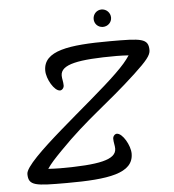

<svg xmlns="http://www.w3.org/2000/svg" viewBox="-54 -811 786 867"><g transform="rotate(-5 339.0 -377.5)"><path d="M203 -142C332 -275 427 -334 560 -458C618 -512 638 -536 638 -559C638 -613 606 -615 464 -615C276 -615 161 -598 161 -508C161 -470 194 -413 220 -413C229 -413 238 -423 238 -434C238 -451 233 -465 233 -479C233 -530 313 -546 488 -546C509 -546 521 -545 542 -544C526 -520 509 -500 475 -467C349 -344 40 -112 40 -50C40 4 72 6 214 6C402 6 517 -11 517 -101C517 -138 484 -196 458 -196C449 -196 440 -186 440 -175C440 -158 445 -144 445 -130C445 -79 365 -63 190 -63C169 -63 157 -64 136 -65C152 -89 170 -108 203 -142ZM399 -721C399 -699 416 -682 438 -682C460 -682 478 -699 478 -721C478 -743 460 -761 438 -761C416 -761 399 -743 399 -721Z"/></g></svg>

Font: Marck Script
Style: Regular
Weight: 400
Designer: Denis Masharov, Marck Fogel
Foundry: Denis Masharov
Version: Version 1.002